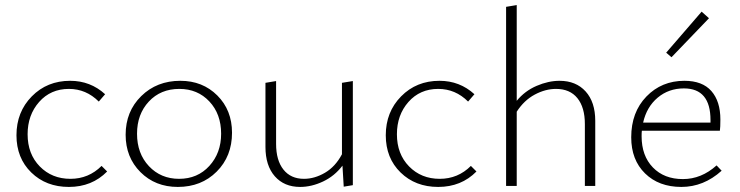

<svg xmlns="http://www.w3.org/2000/svg" viewBox="-20 -734 2921 758"><path d="M252 4Q162 4 103.5 -53Q45 -110 45 -200Q45 -292 105.5 -353.5Q166 -415 257 -415Q337 -415 395 -362L370 -333Q320 -383 252 -383Q180 -383 134.5 -331.5Q89 -280 89 -204Q89 -126 137 -77Q185 -28 258 -28Q330 -28 381 -79L403 -57Q343 4 252 4Z M682 4Q593 4 534.5 -54.5Q476 -113 476 -202Q476 -294 537.5 -354.5Q599 -415 692 -415Q780 -415 838 -357Q896 -299 896 -210Q896 -117 835.5 -56.5Q775 4 682 4ZM687 -28Q760 -28 806.5 -79Q853 -130 853 -206Q853 -284 806.5 -333.5Q760 -383 688 -383Q614 -383 567.5 -333Q521 -283 521 -206Q521 -128 568 -78Q615 -28 687 -28Z M1330 -407 1373 -414V-3L1337 3L1332 -80Q1301 -39 1255.5 -17.5Q1210 4 1165 4Q1102 4 1065 -38Q1028 -80 1028 -154V-407L1070 -414V-166Q1070 -101 1099 -64.5Q1128 -28 1180 -28Q1222 -28 1263 -52Q1304 -76 1330 -125Z M1710 4Q1620 4 1561.5 -53Q1503 -110 1503 -200Q1503 -292 1563.5 -353.5Q1624 -415 1715 -415Q1795 -415 1853 -362L1828 -333Q1778 -383 1710 -383Q1638 -383 1592.5 -331.5Q1547 -280 1547 -204Q1547 -126 1595 -77Q1643 -28 1716 -28Q1788 -28 1839 -79L1861 -57Q1801 4 1710 4Z M2189 -415Q2254 -415 2292 -373Q2330 -331 2330 -257V0H2289V-244Q2289 -310 2259.5 -346.5Q2230 -383 2175 -383Q2133 -383 2091 -360.5Q2049 -338 2020 -293V0H1978V-707L2020 -714V-336Q2052 -375 2098.5 -395Q2145 -415 2189 -415Z M2779 -662 2631 -508 2610 -526 2750 -688ZM2809 -81 2829 -60Q2758 4 2670 4Q2581 4 2526.5 -49.5Q2472 -103 2472 -192Q2472 -291 2532 -353Q2592 -415 2682 -415Q2753 -415 2788.5 -374.5Q2824 -334 2824 -262Q2824 -231 2822 -218H2514Q2513 -211 2513 -196Q2513 -119 2557.5 -73Q2602 -27 2676 -27Q2749 -27 2809 -81ZM2680 -385Q2620 -385 2576.5 -348.5Q2533 -312 2519 -250H2785V-260Q2785 -385 2680 -385Z"/></svg>

Font: EauTestText Light
Style: Regular
Weight: 300
Designer: Christian Thalmann (Catharsis Fonts)
Version: Version 0.001;PS 000.001;hotconv 1.0.88;makeotf.lib2.5.64775